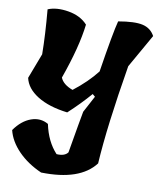

<svg xmlns="http://www.w3.org/2000/svg" viewBox="-93 -631 835 1006"><g transform="rotate(10 324.5 -128.0)"><path d="M42 -175 93 -309Q92 -412 80 -546Q125 -565 190 -554Q255 -543 292 -502Q278 -381 216 -207Q230 -172 282 -153Q357 -211 405 -273Q438 -484 455 -548Q541 -563 584.5 -553Q628 -543 649 -504L548 -326Q493 3 481 203Q402 307 195 302Q120 269 70.5 218Q21 167 7 109Q45 55 94 37.5Q143 20 186 45Q205 136 258 193Q301 196 318 173Q350 -15 357 -50L404 -138L390 -150Q338 -90 275 -32Q176 -44 115 -82Q54 -120 42 -175Z"/></g></svg>

Font: Tillana
Style: Bold
Weight: 700
Designer: Lipi Raval (Devanagari, Latin), Jonny Pinhorn (Latin)
Foundry: Indian Type Foundry
Version: Version 2.002;PS 1.0;hotconv 1.0.79;makeotf.lib2.5.61930; tt